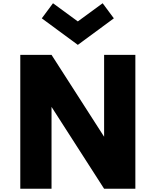

<svg xmlns="http://www.w3.org/2000/svg" viewBox="-20 -1163 959 1183"><path d="M105 0H297.5V-504.5L621.5 0H814V-825H621.5V-320.5L297.5 -825H105ZM459.5 -886.5 681.5 -1050 612.5 -1143 459.5 -1031 306.5 -1143 237.5 -1050Z"/></svg>

Font: Spartan ExtraBold
Style: Regular
Weight: 800
Designer: Matt Bailey, Mirko Velimirovic
Foundry: Matt Bailey
Version: Version 1.003; ttfautohint (v1.8.3)